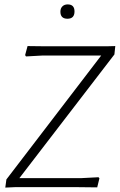

<svg xmlns="http://www.w3.org/2000/svg" viewBox="-20 -849 543 871"><path d="M287 -829Q318 -829 318 -797Q318 -764 286 -764Q254 -764 254 -796Q254 -811 263 -820Q272 -829 287 -829ZM503 -640 499 -602 68 -41H350L427 -45L431 -40L421 1L332 0H48L4 2L9 -35L439 -597H171L98 -593L94 -599L105 -640L187 -639H462Z"/></svg>

Font: Alegreya Sans SC Light
Style: Italic
Weight: 300
Italic angle: -7°
Designer: Juan Pablo del Peral
Foundry: Huerta Tipografica
Version: Version 2.007